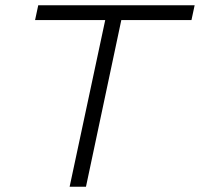

<svg xmlns="http://www.w3.org/2000/svg" viewBox="-20 -708 758 728"><path d="M244 0 379 -632H113L125 -688H718L706 -632H440L306 0Z"/></svg>

Font: Saira Expanded Light
Style: Italic
Weight: 300
Width: 7
Italic angle: -12°
Designer: Hector Gatti with collaboration of the Omnibus-Type team
Foundry: Omnibus-Type
Version: Version 1.101